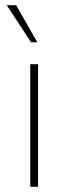

<svg xmlns="http://www.w3.org/2000/svg" viewBox="-20 -716 262 736"><path d="M126 0V-470H96V0ZM123 -554 42 -696H6L99 -554Z"/></svg>

Font: Gantari Thin
Style: Regular
Weight: 250
Designer: Anugrah Pasau
Foundry: Lafontype
Version: Version 1.000